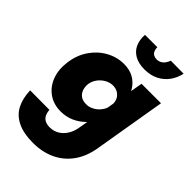

<svg xmlns="http://www.w3.org/2000/svg" viewBox="-265 -786 1135 1135"><g transform="rotate(45 302.5 -219.0)"><path d="M4 33Q6 98 30 144.5Q54 191 105 216Q156 241 236 241Q313 241 374.5 212Q436 183 476 127Q516 71 529 -10L605 -460H442L364 -11Q358 22 341 48.5Q324 75 298.5 90.5Q273 106 240 106Q216 106 200 97.5Q184 89 176 73.5Q168 58 166 34ZM43 -239Q34 -172 54 -119.5Q74 -67 117 -36.5Q160 -6 220 -6Q265 -6 304 -23.5Q343 -41 374 -72.5Q405 -104 424.5 -146.5Q444 -189 450 -238Q456 -286 448.5 -327.5Q441 -369 420.5 -401Q400 -433 366.5 -451.5Q333 -470 287 -470Q228 -470 175.5 -441Q123 -412 87.5 -360Q52 -308 43 -239ZM220 -237Q225 -265 242 -287Q259 -309 283.5 -322Q308 -335 335 -334Q353 -333 367 -326Q381 -319 391 -306.5Q401 -294 405 -277Q409 -260 405 -239Q402 -218 391 -200Q380 -182 364.5 -169Q349 -156 330.5 -149Q312 -142 294 -143Q267 -143 249.5 -155.5Q232 -168 224.5 -189.5Q217 -211 220 -237ZM252 -679Q249 -636 264 -602.5Q279 -569 312 -550.5Q345 -532 394 -532Q444 -532 481.5 -551Q519 -570 543 -603Q567 -636 576 -678L468 -679Q463 -664 453.5 -651Q444 -638 430 -631Q416 -624 400 -625Q385 -626 375 -632.5Q365 -639 360 -651.5Q355 -664 355 -679Z"/></g></svg>

Font: Jost ExtraBold
Style: Italic
Weight: 800
Italic angle: -5°
Version: Version 3.710